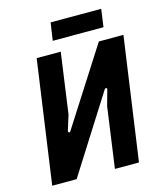

<svg xmlns="http://www.w3.org/2000/svg" viewBox="-126 -963 896 1056"><g transform="rotate(-15 322.0 -435.0)"><path d="M39 0 138 -700H275L227 -355L200 -269Q199 -262 204 -259.5Q209 -257 213 -264L492 -700H632L533 0H396L444 -345L468 -431Q471 -439 465.5 -441.5Q460 -444 455 -437L178 0ZM248 -769 263 -870H551L537 -769Z"/></g></svg>

Font: Finlandica SemiBold
Style: Italic
Weight: 600
Italic angle: -8°
Designer: Niklas Ekholm, Juho Hiilivirta, Jaakko Suomalainen
Foundry: Helsinki Type Studio
Version: Version 1.063